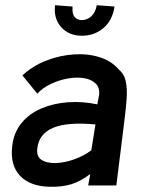

<svg xmlns="http://www.w3.org/2000/svg" viewBox="-20 -711 543 736"><path d="M170 5Q94 3 56 -38Q18 -79 27 -152Q33 -204 63 -240Q93 -276 139 -295.5Q185 -315 240.5 -319Q296 -323 353 -311L360 -347Q363 -375 346.5 -391Q330 -407 301.5 -411.5Q273 -416 239.5 -410Q206 -404 174.5 -389Q143 -374 123 -352L66 -422Q106 -459 158 -479Q210 -499 263.5 -502.5Q317 -506 362.5 -491.5Q408 -477 436 -444Q457 -426 462.5 -397.5Q468 -369 465.5 -333.5Q463 -298 458 -258L426 0H318L326 -44Q289 -16 254 -5Q219 6 170 5ZM330 -135 346 -234Q238 -244 183.5 -221Q129 -198 123 -142Q119 -111 139.5 -98Q160 -85 193.5 -86Q227 -87 264 -100Q301 -113 330 -135ZM294 -574Q244 -574 214.5 -607Q185 -640 191 -691L258 -686Q256 -658 266 -646Q276 -634 293 -634Q314 -634 330 -648.5Q346 -663 351 -691L419 -686Q411 -632 376 -603Q341 -574 294 -574Z"/></svg>

Font: Kulim Park SemiBold
Style: Italic
Weight: 600
Italic angle: -8°
Designer: Noponies / Dale Sattler
Foundry: Noponies
Version: Version 1.000; ttfautohint (v1.8.3)